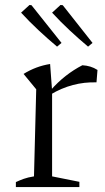

<svg xmlns="http://www.w3.org/2000/svg" viewBox="-20 -754 423 774"><path d="M369 -422Q271 -425 184 -373V-390Q213 -423 245 -448Q277 -473 312 -491Q329 -490 344 -485.5Q359 -481 373 -472ZM44 0V-20Q59 -27 75.5 -33Q92 -39 117 -43L126 -394L75 -456Q125 -487 182 -496L190 -388V-43L300 -21V0ZM210 -566Q172 -598 135.5 -632Q99 -666 65 -703L99 -734L107 -733L228 -581ZM335 -566Q297 -598 260.5 -632Q224 -666 190 -703L224 -734L233 -733L353 -581Z"/></svg>

Font: Piazzolla Thin Light
Style: Regular
Weight: 300
Version: Version 2.005